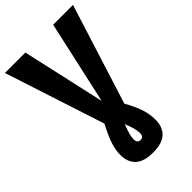

<svg xmlns="http://www.w3.org/2000/svg" viewBox="-282 -780 1089 1089"><g transform="rotate(-45 262.0 -236.0)"><path d="M345 -91Q377 -34 391.5 9.5Q406 53 406 98Q406 156 372 188.5Q338 221 265 221Q192 221 157.5 189Q123 157 123 99Q123 59 137 17Q151 -25 185 -91L-11 -693H153L265 -193L376 -693H535ZM265 -7Q239 56 239 89Q239 120 265 120Q290 120 290 89Q290 70 284 48.5Q278 27 265 -7Z"/></g></svg>

Font: Fira Sans Condensed
Style: Bold
Weight: 700
Width: 3
Designer: bBox Type GmbH & Carrois Corporate GbR & Edenspiekermann AG
Foundry: bBox Type GmbH & Carrois Corporate GbR & Edenspiekermann AG
Version: Version 4.301